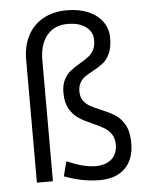

<svg xmlns="http://www.w3.org/2000/svg" viewBox="-54 -792 653 848"><g transform="rotate(-5 273.0 -368.0)"><path d="M298.3 -385.7Q298.3 -361.2 309.6 -345.3Q320.9 -329.5 337.4 -319.9Q353.9 -310.4 383.1 -298.3Q421.9 -282.2 446.5 -267Q471.2 -251.7 489 -220.9Q506.8 -190.1 506.8 -139.4Q506.8 -67.1 466.7 -27.5Q426.6 12.2 353.5 12.2Q314.2 11.7 278 4.8Q241.8 -2.1 197.3 -18.3L213.9 -83.7Q253.3 -66.8 283.6 -59.1Q314 -51.4 341.3 -51Q387.8 -51.8 412.8 -74.5Q437.9 -97.3 438.2 -138.2Q437.9 -166 425.7 -184.2Q413.6 -202.4 395.6 -213.4Q377.7 -224.4 346.7 -238.2Q308.5 -254.9 284.7 -270.1Q261 -285.4 244.3 -313.5Q227.5 -341.7 227.5 -386.2Q227.5 -420.7 239.2 -443.5Q250.9 -466.4 267.6 -479.9Q284.3 -493.3 311.4 -509.3Q335.7 -523.4 349.9 -534.3Q364 -545.2 373.5 -562.4Q382.9 -579.7 382.9 -605Q382.9 -643.2 353.1 -665.3Q323.4 -687.5 271.9 -687.5Q213.4 -687.5 180.4 -647.6Q147.3 -607.8 147.3 -536.9V-1H76.3V-544.9Q76.3 -607.3 100.6 -653.3Q125 -699.2 169.7 -723.6Q214.4 -748 273.8 -748Q327.4 -748 368.4 -730.7Q409.4 -713.4 431.8 -681.9Q454.2 -650.4 454.2 -609.4Q454.2 -567.1 441.7 -540.5Q429.2 -513.9 411.5 -500Q393.8 -486.1 364.9 -470.5Q342.2 -458.3 329.1 -449Q316 -439.7 307.2 -424.3Q298.3 -408.9 298.3 -385.7Z"/></g></svg>

Font: DavidDev Light
Style: Regular
Weight: 300
Designer: David.dev
Foundry: David.dev
Version: Version 1.001;FEAKit 1.0